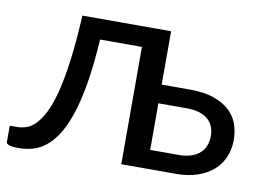

<svg xmlns="http://www.w3.org/2000/svg" viewBox="-61 -600 961 698"><g transform="rotate(10 419.0 -251.0)"><path d="M518 -507.5V-310.5H623Q675.5 -310.5 711.5 -297.8Q747.5 -285 769.8 -264Q792 -243 801.5 -215.5Q811 -188 811 -158Q811 -123.5 798.8 -94.5Q786.5 -65.5 762.8 -44.5Q739 -23.5 704.5 -11.8Q670 0 625 0H423.5V-433H269Q263 -337 251 -267Q239 -197 222 -148.2Q205 -99.5 184.5 -69Q164 -38.5 141 -21.8Q118 -5 93.5 1Q69 7 44.5 7Q0 7 0 -7.5V-67.5H26.5Q43.5 -67.5 61 -73.2Q78.5 -79 95 -96Q111.5 -113 126.8 -143.2Q142 -173.5 154.5 -222.2Q167 -271 176.2 -341Q185.5 -411 190.5 -507.5ZM518 -241.5V-69.5H624.5Q650 -69.5 669.2 -76Q688.5 -82.5 701.2 -94.2Q714 -106 720.2 -122Q726.5 -138 726.5 -157Q726.5 -174 721 -189.5Q715.5 -205 703.2 -216.5Q691 -228 671.2 -234.8Q651.5 -241.5 623 -241.5Z"/></g></svg>

Font: Lato Medium
Style: Regular
Weight: 500
Designer: Lukasz Dziedzic
Foundry: tyPoland Lukasz Dziedzic
Version: Version 2.006; 2014-01-15